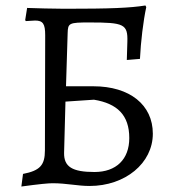

<svg xmlns="http://www.w3.org/2000/svg" viewBox="-20 -669 636 701"><path d="M307 10C437 10 538 -73 538 -181C538 -286 454 -354 321 -354H221L227 -548C228 -585 232 -587 307 -587C433 -587 447 -581 445 -516L443 -450L491 -454C494 -517 503 -592 514 -643L511 -649C455 -640 384 -637 216 -637C172 -637 113 -639 79 -640L72 -596L74 -592L108 -594C137 -594 145 -582 145 -540L144 -120C144 -66 126 -46 64 -34L58 12C124 3 157 0 172 0C223 0 263 10 307 10ZM325 -41C244 -41 213 -60 214 -111L219 -298L323 -305C408 -291 452 -249 452 -165C452 -87 404 -41 325 -41Z"/></svg>

Font: Alegreya SC
Style: Regular
Weight: 400
Designer: Juan Pablo del Peral
Foundry: Huerta Tipografica
Version: Version 2.007;PS 002.007;hotconv 1.0.88;makeotf.lib2.5.64775